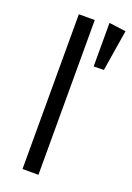

<svg xmlns="http://www.w3.org/2000/svg" viewBox="-138 -763 563 816"><g transform="rotate(20 143.0 -355.0)"><path d="M75 0H147V-309V-316V-700H75V-316V-309V-126V-111ZM210 -513 256 -514 286 -700 210 -710Z"/></g></svg>

Font: Tilda Sans VF
Style: Regular
Weight: 400
Designer: ParaType Ltd
Foundry: ParaType Ltd
Version: Version 1.010